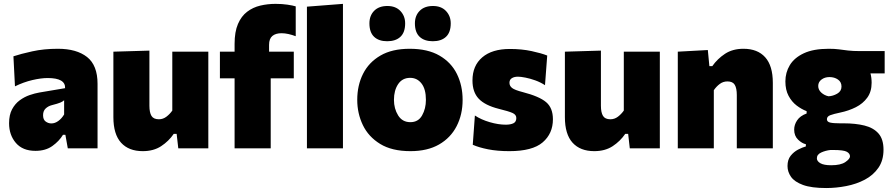

<svg xmlns="http://www.w3.org/2000/svg" viewBox="-20 -768 4616 994"><path d="M163.5 13Q97.5 13 62.2 -28Q27 -69 27 -130Q27 -173.5 42.5 -202.2Q58 -231 82.2 -248.8Q106.5 -266.5 133.5 -275.8Q160.5 -285 183.5 -289L317 -311.5Q319.5 -364 227 -364Q192.5 -364 147.5 -353.5Q102.5 -343 57.5 -321L49.5 -476.5Q87 -489 147 -502.2Q207 -515.5 280 -515.5Q376.5 -515.5 430.8 -472.8Q485 -430 485 -334V0H331L318.5 -70H306Q286.5 -37.5 251.2 -12.2Q216 13 163.5 13ZM246 -129Q264.5 -129 282 -141.8Q299.5 -154.5 312 -175.5V-249Q304.5 -242 292 -236.8Q279.5 -231.5 248 -223.5Q229 -218.5 216 -206Q203 -193.5 203 -171.5Q203 -148.5 216.5 -138.8Q230 -129 246 -129Z M719 14.5Q646.5 14.5 606.8 -29.2Q567 -73 567 -161.5V-500.5L753.5 -506V-220.5Q753.5 -185.5 764.2 -168Q775 -150.5 802.5 -150.5Q824 -150.5 841.5 -163.8Q859 -177 872 -195.5V-500.5H1058.5V0H903L894.5 -75H879.5Q853.5 -37 814.2 -11.2Q775 14.5 719 14.5Z M1194.5 0V-362.5H1118.5V-500.5H1194.5V-541Q1194.5 -603.5 1212 -644Q1229.5 -684.5 1259.5 -707.2Q1289.5 -730 1327.5 -739Q1365.5 -748 1406.5 -748Q1440.5 -748 1468.5 -743.8Q1496.5 -739.5 1511 -735V-580.5Q1492.5 -587.5 1473.5 -591.8Q1454.5 -596 1437.5 -596Q1407 -596 1390 -581.8Q1373 -567.5 1373 -536V-500.5H1501V-362.5H1381.5V0ZM1569 0V-733.5L1755.5 -748V0Z M2105 14.5Q2009 14.5 1948.2 -22.8Q1887.5 -60 1858.5 -120.5Q1829.5 -181 1829.5 -251Q1829.5 -326 1859.5 -385.8Q1889.5 -445.5 1949.8 -480.5Q2010 -515.5 2101 -515.5Q2194.5 -515.5 2255.2 -480.2Q2316 -445 2345.5 -385Q2375 -325 2375 -251Q2375 -175 2344 -114.8Q2313 -54.5 2253 -20Q2193 14.5 2105 14.5ZM2104.5 -135.5Q2145.5 -135.5 2165.2 -170.5Q2185 -205.5 2185 -251Q2185 -306.5 2162.2 -335.8Q2139.5 -365 2103.5 -365Q2063 -365 2041.2 -332.5Q2019.5 -300 2019.5 -251Q2019.5 -205.5 2041.2 -170.5Q2063 -135.5 2104.5 -135.5ZM2220.5 -554.5Q2177 -554.5 2152.5 -577.5Q2128 -600.5 2128 -647Q2128 -687 2152.8 -712Q2177.5 -737 2221.5 -737Q2264.5 -737 2289 -711Q2313.5 -685 2313.5 -647Q2313.5 -600.5 2289 -577.5Q2264.5 -554.5 2220.5 -554.5ZM1984.5 -554.5Q1941 -554.5 1916.8 -577.5Q1892.5 -600.5 1892.5 -647Q1892.5 -687 1917 -712Q1941.5 -737 1985.5 -737Q2028.5 -737 2053 -711Q2077.5 -685 2077.5 -647Q2077.5 -600.5 2053 -577.5Q2028.5 -554.5 1984.5 -554.5Z M2617 14.5Q2554.5 14.5 2506.8 5Q2459 -4.5 2427.5 -18.5L2438.5 -170Q2471 -148.5 2515.5 -135.5Q2560 -122.5 2598.5 -122.5Q2623 -122.5 2638 -129.8Q2653 -137 2653 -157Q2653 -174.5 2633.2 -183.2Q2613.5 -192 2562.5 -204.5Q2491 -222.5 2458.5 -256.8Q2426 -291 2426 -351.5Q2426 -428 2476.8 -471.2Q2527.5 -514.5 2619.5 -514.5Q2681 -514.5 2732 -503.5Q2783 -492.5 2813 -480.5L2801.5 -327Q2778.5 -342 2751.5 -351.8Q2724.5 -361.5 2700.2 -366.2Q2676 -371 2661.5 -371Q2642 -371 2629.8 -363.2Q2617.5 -355.5 2617.5 -339.5Q2617.5 -323.5 2630.8 -312.8Q2644 -302 2687 -291Q2772 -269 2807.2 -239.2Q2842.5 -209.5 2842.5 -150.5Q2842.5 -76.5 2789.5 -31Q2736.5 14.5 2617 14.5Z M3056.5 14.5Q2984 14.5 2944.2 -29.2Q2904.5 -73 2904.5 -161.5V-500.5L3091 -506V-220.5Q3091 -185.5 3101.8 -168Q3112.5 -150.5 3140 -150.5Q3161.5 -150.5 3179 -163.8Q3196.5 -177 3209.5 -195.5V-500.5H3396V0H3240.5L3232 -75H3217Q3191 -37 3151.8 -11.2Q3112.5 14.5 3056.5 14.5Z M3489 0V-500.5L3644.5 -509L3652.5 -425.5H3667.5Q3694 -463.5 3733.5 -489.5Q3773 -515.5 3829 -515.5Q3902 -515.5 3941.5 -471.5Q3981 -427.5 3981 -339V0H3794.5V-276Q3794.5 -311 3784 -328.8Q3773.5 -346.5 3746 -346.5Q3723.5 -346.5 3706 -333.2Q3688.5 -320 3675.5 -301V0Z M4257.5 205.5Q4181 205.5 4137.2 189.5Q4093.5 173.5 4075.2 147.5Q4057 121.5 4057 91.5Q4057 59 4073.2 38.5Q4089.5 18 4111.8 6.5Q4134 -5 4152 -10V-21.5Q4132 -25.5 4111.8 -45Q4091.5 -64.5 4091.5 -97Q4091.5 -122 4106.8 -145Q4122 -168 4156 -180.5V-192.5Q4129.5 -202.5 4104.2 -221.8Q4079 -241 4062.5 -271.8Q4046 -302.5 4046 -346.5Q4046 -392.5 4069 -430.8Q4092 -469 4141.5 -492.2Q4191 -515.5 4270.5 -515.5Q4301 -515.5 4323.2 -512.5Q4345.5 -509.5 4370.2 -506.5Q4395 -503.5 4432.5 -503.5H4560V-388H4486.5Q4492.5 -365.5 4492.5 -339.5Q4492.5 -293.5 4470 -262.5Q4447.5 -231.5 4410.8 -213Q4374 -194.5 4331 -185.5Q4295 -178 4278 -171.5Q4261 -165 4261 -150.5Q4261 -137.5 4277.5 -133.5Q4294 -129.5 4330 -129.5H4349Q4409.5 -129.5 4455.8 -118Q4502 -106.5 4528 -77Q4554 -47.5 4554 7Q4554 62.5 4527.5 100.8Q4501 139 4457.5 162Q4414 185 4361.5 195.2Q4309 205.5 4257.5 205.5ZM4269.5 -269.5Q4292.5 -270.5 4314.5 -283.2Q4336.5 -296 4336.5 -320Q4336.5 -343.5 4318.2 -356.2Q4300 -369 4274 -369Q4250 -369 4233 -356.2Q4216 -343.5 4216 -323Q4216 -303 4232 -288.5Q4248 -274 4269.5 -269.5ZM4283 87.5Q4332.5 87.5 4356.5 71Q4380.5 54.5 4380.5 41.5Q4380.5 27 4364.2 17.8Q4348 8.5 4293.5 8.5H4279.5Q4255 11 4232 21.2Q4209 31.5 4209 51.5Q4209 66.5 4227 77Q4245 87.5 4283 87.5Z"/></svg>

Font: Commissioner ExtraBold
Style: Regular
Weight: 800
Designer: Kostas Bartsokas
Foundry: Kostas Bartsokas
Version: Version 1.000; ttfautohint (v1.8.3)